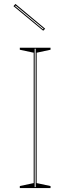

<svg xmlns="http://www.w3.org/2000/svg" viewBox="-20 -949 355 969"><path d="M235 -708V-698L165 -683V-25L235 -10V0H80V-10L150 -25V-683L80 -698V-708ZM155 -5H160V-703H155ZM198 -794 48 -918 58 -929 208 -804ZM200 -804 59 -921 56 -918 197 -801Z"/></svg>

Font: Kalnia Glaze Thin
Style: Regular
Weight: 100
Version: Version 1.110